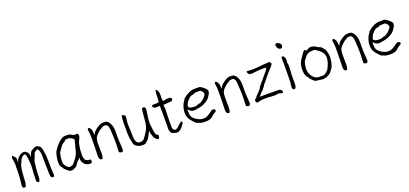

<svg xmlns="http://www.w3.org/2000/svg" viewBox="28 -1655 5640 2649"><g transform="rotate(-20 2848.0 -330.5)"><path d="M259.8 -454.1 264.6 -453.1Q267.6 -446.3 276.4 -442.4Q278.3 -438.5 281.2 -437.5V-436.5L289.1 -433.6V-432.6H290Q292 -430.7 300.8 -415Q305.7 -406.2 307.6 -388.7L310.5 -358.4L321.3 -386.7Q337.9 -428.7 349.6 -437.5Q358.4 -441.4 409.2 -468.8H412.1Q415 -469.7 418.9 -470.7Q424.8 -471.7 428.7 -471.7Q437.5 -471.7 452.1 -464.8Q470.7 -455.1 473.6 -453.1Q483.4 -446.3 490.2 -430.7Q498 -414.1 502.9 -392.6Q507.8 -371.1 510.7 -344.7Q514.6 -317.4 516.6 -290Q518.6 -263.7 518.6 -235.4Q519.5 -208 519.5 -182.6Q519.5 -158.2 519.5 -137.7Q519.5 -117.2 519.5 -103.5Q521.5 -81.1 523.4 -61.5Q525.4 -42 525.4 -23.4Q525.4 -12.7 521.5 0Q519.5 6.8 505.9 6.8Q489.3 6.8 484.4 1Q479.5 -3.9 476.6 -7.8Q475.6 -9.8 473.6 -14.6Q469.7 -31.2 468.8 -49.8Q467.8 -69.3 466.8 -89.8Q466.8 -104.5 466.8 -116.2Q466.8 -123 466.8 -128.9Q466.8 -134.8 466.8 -141.6Q466.8 -154.3 465.8 -167Q463.9 -211.9 463.9 -255.9Q462.9 -299.8 462.9 -343.8Q462.9 -350.6 460.9 -362.3Q458 -373 455.1 -384.8Q451.2 -397.5 446.3 -409.2Q441.4 -419.9 435.5 -425.8L432.6 -428.7L428.7 -427.7Q398.4 -417 384.8 -399.4Q375 -387.7 373 -377Q370.1 -365.2 364.3 -353.5Q358.4 -340.8 354.5 -328.1V-329.1Q354.5 -329.1 354.5 -328.1Q350.6 -317.4 344.7 -305.7Q338.9 -293 334 -260.7Q329.1 -229.5 326.2 -193.4Q323.2 -158.2 320.8 -124.5Q318.4 -90.8 318.4 -74.2V-59.6Q318.4 -52.7 318.4 -45.9V-44.9Q318.4 -41 317.4 -39.1V-38.1Q316.4 -34.2 315.4 -30.3Q314.5 -27.3 313.5 -23.4L312.5 -19.5V-20.5Q312.5 -19.5 312.5 -19.5Q310.5 -14.6 310.5 -12.7Q308.6 -4.9 303.7 0Q298.8 3.9 291 3.9Q291 3.9 291 1H285.2Q285.2 1 285.2 1H284.2Q282.2 -1 280.3 -2H279.3H278.3Q271.5 -6.8 270.5 -9.8L265.6 -19.5V-23.4V-30.3V-45.9Q265.6 -99.6 269.5 -150.4Q275.4 -202.1 275.4 -255.9Q275.4 -266.6 273.4 -291Q271.5 -315.4 268.6 -340.8Q265.6 -366.2 260.7 -388.7Q255.9 -413.1 247.1 -419.9L244.1 -422.9L240.2 -421.9Q213.9 -416 194.3 -393.6Q171.9 -370.1 168.9 -348.6Q168 -343.8 166 -340.8Q164.1 -335.9 162.1 -331.1L161.1 -330.1Q158.2 -328.1 156.2 -325.2L155.3 -324.2V-323.2Q154.3 -321.3 152.3 -315.4V-316.4Q152.3 -316.4 152.3 -315.4Q148.4 -307.6 145.5 -297.4Q142.6 -287.1 140.6 -277.3Q135.7 -256.8 131.8 -232.4Q128.9 -208 127 -182.6Q125 -155.3 123 -133.8Q121.1 -109.4 121.1 -88.9Q121.1 -83 120.1 -69.3Q119.1 -55.7 116.2 -40Q113.3 -25.4 109.4 -11.7Q107.4 -5.9 105.5 -2L103.5 2H102.5Q99.6 3.9 94.7 5.9H93.8Q89.8 7.8 86.9 7.8H85.9Q67.4 7.8 62.5 -1Q56.6 -13.7 56.6 -29.3Q56.6 -40 57.6 -49.8Q58.6 -60.5 60.5 -70.3Q66.4 -102.5 70.3 -174.8Q71.3 -187.5 72.3 -281.2L74.2 -343.8L73.2 -344.7Q71.3 -359.4 70.3 -373Q69.3 -388.7 66.4 -404.3Q65.4 -409.2 64.5 -413.1Q63.5 -416 61.5 -421.9Q61.5 -423.8 60.5 -426.8V-435.5Q60.5 -439.5 66.4 -453.1Q67.4 -454.1 73.2 -463.9L77.1 -460Q78.1 -460 79.1 -458L80.1 -457L88.9 -448.2Q89.8 -446.3 90.8 -445.3L91.8 -444.3H92.8Q95.7 -441.4 97.7 -439.5Q99.6 -436.5 103.5 -433.6L108.4 -429.7Q108.4 -428.7 109.4 -427.7Q110.4 -425.8 113.3 -423.8Q119.1 -416 119.1 -400.4V-396.5V-390.6V-341.8L132.8 -383.8Q133.8 -385.7 134.8 -387.7Q135.7 -389.6 137.7 -391.6Q143.6 -400.4 147.5 -406.2Q152.3 -411.1 154.3 -413.1Q172.9 -433.6 193.4 -445.3Q215.8 -458 242.2 -457Q251 -457 253.9 -455.1Q254.9 -455.1 255.9 -455.1Z M804.7 -390.6Q801.8 -389.6 798.8 -386.7Q796.9 -385.7 795.9 -384.8V-385.7L794.9 -384.8Q793.9 -383.8 793 -383.8H792L791 -382.8Q785.2 -377.9 779.3 -373Q774.4 -369.1 769.5 -362.3Q763.7 -355.5 760.7 -349.6Q757.8 -344.7 752.9 -337.9Q747.1 -331.1 741.2 -322.3L733.4 -311.5Q728.5 -303.7 722.7 -296.9Q711.9 -284.2 707 -264.6Q702.1 -245.1 698.2 -223.6Q695.3 -201.2 694.3 -180.7Q693.4 -160.2 693.4 -146.5Q693.4 -146.5 693.4 -137.7Q693.4 -133.8 694.3 -127.9Q695.3 -118.2 703.1 -103.5Q710.9 -89.8 721.7 -77.1Q733.4 -63.5 746.1 -54.7Q763.7 -43.9 772.5 -45.9Q779.3 -47.9 787.1 -49.8Q808.6 -52.7 815.4 -58.6Q822.3 -64.5 829.1 -72.3Q835.9 -78.1 838.9 -84Q848.6 -93.8 863.3 -113.3Q882.8 -138.7 897.5 -165Q912.1 -192.4 918 -215.8Q930.7 -266.6 931.6 -270.5Q935.5 -280.3 935.5 -282.2L936.5 -283.2L937.5 -291Q938.5 -293 941.4 -302.7Q943.4 -307.6 944.3 -314.5Q945.3 -319.3 946.3 -326.2Q947.3 -332 948.2 -336.9Q949.2 -342.8 950.2 -347.7Q952.1 -351.6 952.1 -354.5H953.1L954.1 -355.5Q959 -358.4 959 -373Q959 -382.8 948.2 -392.6Q939.5 -401.4 926.8 -408.7Q914.1 -416 899.4 -419.9Q885.7 -423.8 874 -423.8Q859.4 -423.8 844.7 -420.9Q831.1 -418 822.3 -401.4Q821.3 -401.4 821.3 -400.4H820.3Q819.3 -399.4 817.4 -397.5H816.4Q814.5 -395.5 812.5 -394.5Q807.6 -392.6 804.7 -390.6ZM1059.6 7.8Q1055.7 8.8 1043.9 8.8Q1032.2 8.8 1018.6 4.9Q1003.9 0 990.2 -4.9Q980.5 -8.8 954.1 -40Q946.3 -48.8 940.4 -69.3Q932.6 -93.8 938.5 -108.4Q941.4 -114.3 934.6 -116.2L932.6 -117.2L930.7 -116.2Q925.8 -112.3 922.9 -107.4Q918.9 -100.6 917 -97.7Q900.4 -86.9 896.5 -80.1Q887.7 -70.3 879.9 -59.6Q868.2 -43 859.9 -31.7Q851.6 -20.5 849.6 -19.5Q846.7 -17.6 813.5 0Q805.7 3.9 795.9 6.8Q787.1 9.8 778.3 9.8Q752 9.8 738.3 -2.9Q732.4 -8.8 721.7 -16.6Q710.9 -24.4 702.1 -32.2Q693.4 -40 685.5 -48.8Q677.7 -56.6 674.8 -62.5Q670.9 -70.3 667 -77.1Q663.1 -83 656.2 -90.8Q644.5 -102.5 641.6 -124Q638.7 -145.5 638.7 -161.1Q638.7 -175.8 640.6 -196.3Q643.6 -217.8 647.5 -240.2Q651.4 -261.7 657.2 -282.2Q663.1 -302.7 669.9 -315.4Q680.7 -333 700.2 -358.4Q718.8 -383.8 741.2 -407.2Q763.7 -429.7 789.1 -448.2Q813.5 -465.8 837.9 -470.7Q846.7 -471.7 853.5 -471.7Q861.3 -471.7 868.2 -471.7Q885.7 -471.7 905.3 -469.7Q923.8 -467.8 936.5 -460Q942.4 -456.1 949.2 -452.1Q958 -445.3 963.9 -444.3Q969.7 -442.4 975.6 -440.4Q982.4 -438.5 990.2 -438.5H991.2Q998 -438.5 1003.9 -441.4L1005.9 -442.4Q1006.8 -442.4 1010.7 -442.4H1009.8H1010.7Q1025.4 -442.4 1030.3 -433.6Q1037.1 -423.8 1037.1 -414.1Q1037.1 -405.3 1034.2 -393.6Q1028.3 -377 1027.3 -373Q1023.4 -364.3 1018.6 -353.5H1017.6Q1013.7 -343.8 1008.8 -333Q1002.9 -321.3 1000 -307.6Q994.1 -282.2 994.1 -280.3Q985.4 -222.7 984.4 -217.8Q982.4 -211.9 982.4 -152.3V-119.1Q982.4 -111.3 985.4 -106.4Q986.3 -102.5 992.2 -85Q1000 -61.5 1022.5 -54.7Q1029.3 -51.8 1043 -45.9Q1048.8 -43.9 1053.7 -47.9Q1063.5 -48.8 1065.4 -47.9H1066.4Q1068.4 -47.9 1072.3 -43Q1076.2 -37.1 1078.1 -31.2Q1080.1 -22.5 1078.1 -13.7Q1076.2 -1 1073.2 2.9Q1070.3 4.9 1059.6 7.8Z M1474.6 -5.9Q1474.6 -40 1475.6 -57.6L1477.5 -91.8Q1478.5 -108.4 1478.5 -143.6V-178.7Q1478.5 -202.1 1477.5 -222.7Q1476.6 -244.1 1474.6 -275.4Q1473.6 -305.7 1471.7 -331.1Q1469.7 -356.4 1465.8 -374Q1461.9 -391.6 1456.1 -399.4Q1452.1 -405.3 1440.4 -413.1Q1434.6 -418 1416 -418Q1390.6 -418 1380.9 -411.1Q1368.2 -400.4 1352.5 -393.6Q1335 -384.8 1316.4 -367.2Q1298.8 -350.6 1280.3 -333Q1258.8 -309.6 1252.9 -288.1Q1244.1 -255.9 1244.1 -225.6Q1243.2 -191.4 1244.1 -162.1Q1244.1 -132.8 1244.1 -108.4Q1244.1 -104.5 1245.1 -91.8Q1245.1 -80.1 1245.1 -73.2Q1245.1 -59.6 1244.1 -45.9Q1242.2 -25.4 1237.3 -8.8Q1232.4 4.9 1222.7 4.9Q1206.1 4.9 1199.2 -1Q1192.4 -6.8 1188.5 -15.6Q1184.6 -23.4 1183.6 -35.2Q1182.6 -46.9 1182.6 -58.6Q1182.6 -65.4 1182.6 -71.3Q1183.6 -78.1 1183.6 -84Q1185.5 -143.6 1186.5 -203.6Q1187.5 -263.7 1187.5 -324.2Q1187.5 -341.8 1186.5 -359.4Q1184.6 -392.6 1183.6 -397.5Q1182.6 -406.2 1180.7 -418Q1177.7 -431.6 1177.7 -435.5Q1177.7 -441.4 1177.7 -443.4Q1178.7 -445.3 1181.6 -453.1Q1182.6 -458 1186.5 -460.9Q1188.5 -463.9 1192.4 -463.9Q1195.3 -460.9 1198.2 -459H1201.2L1203.1 -458Q1212.9 -454.1 1222.7 -436.5Q1230.5 -424.8 1233.4 -411.1Q1235.4 -399.4 1237.3 -386.7Q1238.3 -372.1 1240.2 -359.4L1243.2 -341.8L1250 -358.4Q1252.9 -369.1 1259.8 -377Q1266.6 -386.7 1271.5 -393.6Q1276.4 -398.4 1288.1 -407.2Q1299.8 -417 1313.5 -426.8Q1327.1 -436.5 1341.8 -444.8Q1356.4 -453.1 1363.3 -456.1Q1377 -461.9 1391.6 -463.9Q1406.2 -464.8 1420.9 -464.8Q1450.2 -464.8 1463.9 -456.1Q1478.5 -447.3 1494.1 -425.8Q1509.8 -401.4 1517.6 -377Q1525.4 -351.6 1527.3 -327.1Q1529.3 -308.6 1529.3 -289.1Q1529.3 -282.2 1529.3 -266.6Q1528.3 -249 1528.3 -219.7Q1528.3 -196.3 1529.3 -159.7Q1530.3 -123 1534.2 -86.9Q1537.1 -62.5 1537.1 -37.1Q1537.1 -29.3 1537.1 -20.5Q1536.1 -12.7 1533.2 -5.9Q1530.3 1 1524.4 4.9Q1516.6 9.8 1506.8 8.8Q1502.9 8.8 1488.3 2Q1484.4 1 1481.4 -2Q1474.6 -5.9 1474.6 -5.9ZM1524.4 4.9ZM1271.5 -393.6Z M1973.6 -433.6 1974.6 -439.5V-441.4Q1974.6 -446.3 1981.4 -465.8Q1983.4 -470.7 2000 -471.2Q2016.6 -471.7 2023.4 -460Q2031.2 -447.3 2031.2 -430.7Q2029.3 -411.1 2028.3 -401.4Q2027.3 -395.5 2025.4 -389.6V-388.7Q2024.4 -381.8 2023.4 -374Q2022.5 -366.2 2016.6 -322.3Q2012.7 -293 2010.7 -268.6Q2008.8 -248 2010.7 -223.6Q2012.7 -197.3 2016.6 -168.9Q2021.5 -125 2022.5 -115.2Q2022.5 -109.4 2028.3 -90.8Q2030.3 -81.1 2032.2 -74.2L2041 -60.5L2054.7 -50.8L2055.7 -49.8Q2060.5 -47.9 2066.4 -44.9Q2068.4 -44.9 2069.3 -40Q2070.3 -35.2 2068.4 -25.4Q2067.4 -22.5 2063.5 -8.8Q2059.6 1 2058.6 2.9Q2056.6 6.8 2054.7 10.7L2051.8 11.7Q2044.9 10.7 2036.1 3.9Q2030.3 0 2025.4 -1Q2021.5 -3.9 2016.6 -7.8Q1996.1 -22.5 1986.3 -58.6Q1984.4 -66.4 1983.4 -70.3Q1979.5 -79.1 1977.5 -84Q1975.6 -88.9 1973.6 -93.8Q1972.7 -98.6 1971.7 -103.5Q1971.7 -108.4 1971.7 -118.2V-137.7L1959 -122.1Q1955.1 -117.2 1944.3 -97.7Q1938.5 -85.9 1931.6 -73.2Q1924.8 -59.6 1918 -48.8Q1912.1 -38.1 1903.3 -30.3L1902.3 -28.3L1898.4 -25.4L1894.5 -21.5L1889.6 -17.6L1887.7 -15.6Q1880.9 -11.7 1877 -7.8L1865.2 4.9Q1863.3 5.9 1861.3 8.8Q1852.5 12.7 1839.8 14.6Q1835 15.6 1816.4 15.6Q1792 15.6 1772.5 10.3Q1752.9 4.9 1735.8 -5.4Q1718.8 -15.6 1707 -30.3Q1695.3 -43.9 1693.4 -62.5Q1691.4 -80.1 1688 -96.7Q1684.6 -113.3 1680.7 -129.9Q1676.8 -145.5 1676.8 -153.3Q1676.8 -167 1675.8 -180.7Q1674.8 -190.4 1674.8 -200.2V-201.2Q1673.8 -208 1672.9 -213.9Q1672.9 -222.7 1673.8 -234.4Q1673.8 -242.2 1673.3 -262.7Q1672.9 -283.2 1672.9 -309.1Q1672.9 -335 1673.3 -362.8Q1673.8 -390.6 1675.8 -414.1Q1677.7 -437.5 1680.7 -454.1Q1682.6 -465.8 1684.6 -468.8H1685.5Q1685.5 -469.7 1687.5 -469.7Q1691.4 -469.7 1702.1 -466.3Q1712.9 -462.9 1719.2 -458Q1725.6 -453.1 1729.5 -448.2Q1733.4 -442.4 1733.4 -439.5Q1733.4 -423.8 1731.4 -409.2Q1728.5 -394.5 1726.6 -378.9Q1724.6 -364.3 1723.6 -349.6Q1722.7 -335 1722.7 -321.3Q1722.7 -289.1 1725.6 -255.9Q1728.5 -210.9 1728.5 -191.4V-149.4Q1728.5 -143.6 1731.4 -114.3Q1733.4 -94.7 1740.2 -77.1Q1747.1 -59.6 1758.8 -47.9Q1771.5 -35.2 1801.8 -35.2Q1821.3 -35.2 1836.9 -43Q1852.5 -50.8 1864.3 -65.4Q1875 -80.1 1889.6 -101.6Q1924.8 -153.3 1931.6 -168Q1955.1 -225.6 1958 -265.6Q1966.8 -380.9 1973.6 -432.6Z M2242.2 -635.7 2243.2 -638.7Q2243.2 -638.7 2246.1 -638.7Q2252 -638.7 2257.8 -631.8Q2260.7 -628.9 2261.7 -627Q2263.7 -623 2268.6 -618.2Q2272.5 -614.3 2276.4 -600.6Q2280.3 -590.8 2281.2 -584L2283.2 -564.5V-533.2Q2278.3 -512.7 2282.2 -492.2Q2284.2 -478.5 2285.2 -474.6V-473.6Q2285.2 -466.8 2290 -463.9Q2293.9 -460 2299.8 -461.9L2343.8 -471.7Q2367.2 -471.7 2388.7 -471.7V-470.7V-471.7Q2417 -461.9 2416 -444.3Q2415 -427.7 2396.5 -418.9Q2385.7 -414.1 2375 -415Q2359.4 -417 2347.7 -415L2319.3 -411.1Q2301.8 -409.2 2279.3 -409.2L2273.4 -408.2L2275.4 -402.3Q2277.3 -396.5 2277.3 -385.7Q2277.3 -374 2277.3 -372.1L2280.3 -344.7L2278.3 -252Q2275.4 -158.2 2275.4 -142.6Q2275.4 -108.4 2276.4 -104.5Q2276.4 -101.6 2275.4 -93.8Q2274.4 -83 2275.4 -80.1Q2276.4 -78.1 2277.3 -71.3Q2278.3 -63.5 2281.2 -55.7V-54.7L2291 -39.1Q2293 -36.1 2303.7 -35.2L2306.6 -34.2Q2310.5 -30.3 2316.4 -30.3Q2340.8 -32.2 2374 -69.3Q2383.8 -80.1 2390.6 -84Q2394.5 -85.9 2399.4 -88.9Q2403.3 -91.8 2405.3 -92.8Q2409.2 -94.7 2411.1 -96.7L2412.1 -97.7V-98.6Q2415 -110.4 2422.9 -110.4Q2427.7 -110.4 2434.6 -105.5Q2440.4 -101.6 2440.4 -95.7Q2440.4 -87.9 2434.6 -77.1Q2427.7 -65.4 2423.8 -60.5Q2418.9 -55.7 2416 -51.8Q2413.1 -47.9 2411.1 -44.9Q2408.2 -42 2406.2 -37.1L2400.4 -29.3Q2355.5 17.6 2322.3 15.6Q2317.4 14.6 2292 8.8Q2266.6 2.9 2262.7 -1Q2259.8 -3.9 2251 -7.8Q2245.1 -9.8 2242.2 -14.6Q2237.3 -20.5 2234.9 -26.9Q2232.4 -33.2 2228.5 -44.9Q2225.6 -57.6 2223.6 -67.4Q2222.7 -77.1 2223.6 -96.7Q2224.6 -116.2 2224.6 -149.4V-323.2Q2222.7 -354.5 2223.6 -358.4L2224.6 -359.4L2222.7 -371.1Q2223.6 -392.6 2225.6 -403.3V-404.3L2222.7 -412.1H2182.6Q2177.7 -412.1 2175.8 -411.1L2155.3 -412.1Q2144.5 -412.1 2131.8 -423.8Q2120.1 -435.5 2121.1 -444.3Q2121.1 -460.9 2151.4 -460.9Q2158.2 -460.9 2161.1 -460.9H2189.5Q2197.3 -460 2210 -461.9Q2218.8 -462.9 2223.6 -465.8Q2229.5 -468.8 2227.5 -475.6Q2227.5 -476.6 2228.5 -477.5Q2229.5 -480.5 2229.5 -485.4Q2229.5 -488.3 2230.5 -490.2Q2230.5 -491.2 2230.5 -502V-511.7L2232.4 -529.3Q2232.4 -587.9 2236.3 -606.4Q2237.3 -607.4 2238.3 -607.4Q2238.3 -619.1 2238.3 -627.9V-630.9H2239.3Z M2579.1 -58.6Q2577.1 -61.5 2571.3 -66.4Q2569.3 -69.3 2567.4 -70.3Q2566.4 -71.3 2565.4 -72.3V-73.2Q2511.7 -127.9 2511.7 -203.1Q2511.7 -236.3 2521 -272Q2530.3 -307.6 2545.9 -337.9H2546.9Q2547.9 -342.8 2550.8 -347.2Q2553.7 -351.6 2556.6 -354.5L2557.6 -355.5L2569.3 -373Q2572.3 -377 2573.2 -380.9Q2575.2 -384.8 2577.1 -389.6Q2579.1 -392.6 2581.5 -395Q2584 -397.5 2587.9 -398.4L2588.9 -399.4H2590.8V-401.4V-403.3H2592.8H2593.8H2594.7Q2596.7 -404.3 2598.6 -405.3Q2602.5 -407.2 2605.5 -411.1Q2608.4 -415 2612.3 -418Q2616.2 -420.9 2620.1 -424.8Q2631.8 -428.7 2639.6 -435.5Q2662.1 -448.2 2679.7 -456.1Q2697.3 -462.9 2716.8 -467.8Q2727.5 -469.7 2736.3 -469.7Q2745.1 -469.7 2755.9 -470.7H2803.7Q2809.6 -470.7 2817.4 -470.7Q2824.2 -469.7 2833 -467.8Q2839.8 -465.8 2852.5 -457Q2865.2 -448.2 2878.9 -437.5Q2892.6 -426.8 2904.3 -415Q2915 -404.3 2917 -398.4L2918 -397.5Q2924.8 -388.7 2924.8 -377.9Q2924.8 -356.4 2918.9 -344.7Q2913.1 -332 2901.4 -314.5Q2896.5 -306.6 2892.1 -300.3Q2887.7 -293.9 2881.8 -287.1Q2877 -280.3 2872.1 -274.9Q2867.2 -269.5 2860.4 -263.7Q2824.2 -236.3 2790 -221.7Q2755.9 -207 2710.9 -200.2L2684.6 -196.3Q2668 -191.4 2655.3 -191.4Q2625 -191.4 2608.4 -200.2Q2590.8 -209 2572.3 -228.5L2567.4 -233.4L2563.5 -238.3V-231.4V-225.6V-203.1Q2563.5 -187.5 2565.4 -170.9Q2566.4 -154.3 2571.3 -139.6Q2578.1 -121.1 2595.7 -103.5Q2613.3 -85.9 2635.3 -72.3Q2657.2 -58.6 2680.7 -50.8Q2705.1 -42 2726.6 -42Q2759.8 -42 2785.2 -53.7Q2810.5 -65.4 2831.1 -80.1Q2840.8 -87.9 2849.6 -94.2Q2858.4 -100.6 2866.2 -105.5Q2878.9 -116.2 2894.5 -116.2Q2904.3 -116.2 2916 -108.4Q2926.8 -100.6 2926.8 -90.8V-87.9Q2924.8 -81.1 2919.9 -77.1Q2913.1 -71.3 2907.2 -67.4H2906.2Q2895.5 -60.5 2884.3 -53.2Q2873 -45.9 2863.3 -38.1Q2855.5 -31.2 2849.6 -25.4L2838.9 -15.6Q2832 -10.7 2825.2 -7.3Q2818.4 -3.9 2810.5 -2H2809.6Q2793 3.9 2776.4 5.9Q2758.8 6.8 2739.3 6.8Q2719.7 6.8 2706.1 5.4Q2692.4 3.9 2678.7 2L2652.3 -7.8Q2638.7 -12.7 2619.1 -20.5Q2617.2 -20.5 2616.2 -21.5Q2615.2 -22.5 2613.3 -23.4V-24.4H2612.3Q2608.4 -26.4 2607.4 -27.3L2606.4 -28.3V-29.3Q2602.5 -34.2 2598.6 -37.1Q2594.7 -40 2591.8 -43.9Q2588.9 -47.9 2585 -50.8Q2582 -53.7 2579.1 -58.6ZM2595.7 -307.6Q2593.8 -302.7 2588.9 -292Q2584 -279.3 2584 -273.4Q2584 -262.7 2594.7 -254.9Q2603.5 -249 2615.2 -245.1H2616.2Q2629.9 -242.2 2643.6 -240.2Q2657.2 -238.3 2665 -238.3Q2674.8 -238.3 2691.4 -240.2Q2708 -243.2 2715.8 -247.1H2716.8Q2726.6 -253.9 2731.4 -254.9Q2736.3 -255.9 2746.1 -256.8Q2760.7 -257.8 2780.3 -270.5Q2798.8 -283.2 2816.4 -299.3Q2834 -315.4 2846.7 -333Q2859.4 -350.6 2859.4 -365.2Q2859.4 -371.1 2854.5 -378.9Q2850.6 -386.7 2845.7 -394.5L2843.8 -395.5V-396.5Q2839.8 -397.5 2838.9 -400.4Q2835.9 -404.3 2833 -406.2V-407.2Q2828.1 -411.1 2826.2 -413.1L2821.3 -417V-418L2820.3 -418.9H2819.3H2818.4H2763.7Q2755.9 -418.9 2748 -418Q2732.4 -417 2722.7 -409.2Q2719.7 -407.2 2717.8 -406.2Q2716.8 -406.2 2716.8 -406.2Q2714.8 -406.2 2711.9 -405.3L2698.2 -401.4Q2686.5 -399.4 2677.7 -396.5Q2668.9 -393.6 2662.1 -388.7Q2655.3 -383.8 2648.4 -377.9Q2641.6 -371.1 2633.8 -362.3Q2626 -353.5 2622.1 -348.6Q2616.2 -343.8 2611.3 -337.9V-336.9Q2608.4 -332 2604.5 -327.1Q2599.6 -320.3 2595.7 -307.6Z M3339.8 -5.9Q3339.8 -40 3340.8 -57.6L3342.8 -91.8Q3343.8 -108.4 3343.8 -143.6V-178.7Q3343.8 -202.1 3342.8 -222.7Q3341.8 -244.1 3339.8 -275.4Q3338.9 -305.7 3336.9 -331.1Q3335 -356.4 3331.1 -374Q3327.1 -391.6 3321.3 -399.4Q3317.4 -405.3 3305.7 -413.1Q3299.8 -418 3281.2 -418Q3255.9 -418 3246.1 -411.1Q3233.4 -400.4 3217.8 -393.6Q3200.2 -384.8 3181.6 -367.2Q3164.1 -350.6 3145.5 -333Q3124 -309.6 3118.2 -288.1Q3109.4 -255.9 3109.4 -225.6Q3108.4 -191.4 3109.4 -162.1Q3109.4 -132.8 3109.4 -108.4Q3109.4 -104.5 3110.4 -91.8Q3110.4 -80.1 3110.4 -73.2Q3110.4 -59.6 3109.4 -45.9Q3107.4 -25.4 3102.5 -8.8Q3097.7 4.9 3087.9 4.9Q3071.3 4.9 3064.5 -1Q3057.6 -6.8 3053.7 -15.6Q3049.8 -23.4 3048.8 -35.2Q3047.9 -46.9 3047.9 -58.6Q3047.9 -65.4 3047.9 -71.3Q3048.8 -78.1 3048.8 -84Q3050.8 -143.6 3051.8 -203.6Q3052.7 -263.7 3052.7 -324.2Q3052.7 -341.8 3051.8 -359.4Q3049.8 -392.6 3048.8 -397.5Q3047.9 -406.2 3045.9 -418Q3043 -431.6 3043 -435.5Q3043 -441.4 3043 -443.4Q3043.9 -445.3 3046.9 -453.1Q3047.9 -458 3051.8 -460.9Q3053.7 -463.9 3057.6 -463.9Q3060.5 -460.9 3063.5 -459H3066.4L3068.4 -458Q3078.1 -454.1 3087.9 -436.5Q3095.7 -424.8 3098.6 -411.1Q3100.6 -399.4 3102.5 -386.7Q3103.5 -372.1 3105.5 -359.4L3108.4 -341.8L3115.2 -358.4Q3118.2 -369.1 3125 -377Q3131.8 -386.7 3136.7 -393.6Q3141.6 -398.4 3153.3 -407.2Q3165 -417 3178.7 -426.8Q3192.4 -436.5 3207 -444.8Q3221.7 -453.1 3228.5 -456.1Q3242.2 -461.9 3256.8 -463.9Q3271.5 -464.8 3286.1 -464.8Q3315.4 -464.8 3329.1 -456.1Q3343.8 -447.3 3359.4 -425.8Q3375 -401.4 3382.8 -377Q3390.6 -351.6 3392.6 -327.1Q3394.5 -308.6 3394.5 -289.1Q3394.5 -282.2 3394.5 -266.6Q3393.6 -249 3393.6 -219.7Q3393.6 -196.3 3394.5 -159.7Q3395.5 -123 3399.4 -86.9Q3402.3 -62.5 3402.3 -37.1Q3402.3 -29.3 3402.3 -20.5Q3401.4 -12.7 3398.4 -5.9Q3395.5 1 3389.6 4.9Q3381.8 9.8 3372.1 8.8Q3368.2 8.8 3353.5 2Q3349.6 1 3346.7 -2Q3339.8 -5.9 3339.8 -5.9ZM3389.6 4.9ZM3136.7 -393.6Z M3880.9 -3.9V-2.9Q3878.9 1 3875 1Q3864.3 0 3849.6 -4.9L3835.9 -9.8Q3830.1 -11.7 3827.6 -11.7Q3825.2 -11.7 3820.3 -12.2Q3815.4 -12.7 3812.5 -11.7Q3807.6 -11.7 3803.7 -10.7L3788.1 -7.8Q3782.2 -6.8 3767.6 -5.9H3766.6Q3760.7 -5.9 3755.9 -6.3Q3751 -6.8 3744.1 -6.8Q3718.8 -7.8 3715.8 -7.8Q3707 -7.8 3698.2 -8.8Q3689.5 -9.8 3679.7 -10.7Q3662.1 -11.7 3642.6 -11.7Q3614.3 -11.7 3587.9 -10.7Q3568.4 -9.8 3543 -3.9Q3538.1 -2.9 3533.2 0Q3528.3 1 3523.4 2.9Q3515.6 4.9 3505.9 4.9Q3496.1 3.9 3490.2 -5.9Q3483.4 -17.6 3484.4 -28.3Q3484.4 -32.2 3485.8 -37.6Q3487.3 -43 3490.2 -47.9Q3493.2 -51.8 3495.1 -54.7Q3499 -55.7 3499 -55.7H3504.9L3505.9 -58.6Q3506.8 -58.6 3507.8 -59.6Q3508.8 -60.5 3508.8 -60.5H3510.7L3513.7 -64.5V-66.4H3515.6V-69.3Q3517.6 -72.3 3518.6 -76.2V-77.1Q3521.5 -82 3528.3 -87.9H3529.3Q3530.3 -89.8 3531.2 -89.8L3532.2 -90.8L3538.1 -96.7Q3539.1 -97.7 3540 -98.6H3541Q3543.9 -102.5 3546.9 -104.5Q3549.8 -107.4 3553.7 -112.3Q3557.6 -116.2 3557.6 -116.2L3564.5 -125Q3564.5 -125 3568.4 -128.9L3584 -146.5Q3591.8 -154.3 3594.7 -157.2Q3598.6 -164.1 3602.5 -169.9L3608.4 -183.6L3616.2 -194.3Q3647.5 -229.5 3676.8 -266.6Q3707 -303.7 3737.3 -338.9Q3749 -351.6 3760.3 -365.2Q3771.5 -378.9 3779.3 -396.5L3786.1 -406.2H3775.4Q3762.7 -408.2 3760.7 -409.2Q3757.8 -410.2 3746.1 -410.2L3651.4 -406.2Q3627 -402.3 3622.1 -402.3Q3618.2 -402.3 3615.2 -399.4H3612.3Q3610.4 -401.4 3607.4 -401.4Q3604.5 -402.3 3601.6 -402.3Q3593.8 -402.3 3585.9 -396.5Q3584 -394.5 3582 -392.6H3580.1Q3572.3 -401.4 3562.5 -401.4H3556.6V-397.5Q3548.8 -398.4 3541 -399.4Q3524.4 -401.4 3513.7 -427.7Q3509.8 -436.5 3509.8 -442.4Q3509.8 -449.2 3515.6 -450.2Q3524.4 -450.2 3530.3 -451.2Q3533.2 -451.2 3535.2 -450.2Q3536.1 -450.2 3540 -449.2H3544.9Q3607.4 -445.3 3675.8 -451.2Q3750 -460 3823.2 -463.9Q3825.2 -463.9 3828.1 -465.8H3829.1L3830.1 -466.8Q3830.1 -466.8 3834 -467.8Q3838.9 -466.8 3845.7 -463.9Q3852.5 -460 3858.4 -456.1Q3865.2 -451.2 3868.2 -445.3Q3872.1 -440.4 3872.1 -436.5Q3872.1 -431.6 3866.2 -422.9Q3860.4 -413.1 3852.5 -402.3Q3844.7 -392.6 3835.9 -382.8Q3827.1 -373 3823.2 -369.1Q3783.2 -327.1 3748 -283.2Q3675.8 -195.3 3674.8 -193.4Q3669.9 -188.5 3668.9 -180.7L3667 -179.7V-177.7L3665 -175.8V-174.8Q3665 -174.8 3663.1 -171.9L3649.4 -158.2Q3644.5 -153.3 3641.6 -146.5Q3635.7 -136.7 3624 -125Q3612.3 -113.3 3603.5 -107.4L3601.6 -105.5Q3592.8 -94.7 3586.9 -87.9Q3577.1 -76.2 3573.2 -72.3L3561.5 -59.6L3634.8 -58.6Q3660.2 -58.6 3662.1 -59.6Q3673.8 -60.5 3688.5 -60.5L3764.6 -58.6Q3767.6 -58.6 3796.9 -59.6Q3813.5 -59.6 3829.1 -58.6Q3847.7 -57.6 3861.3 -52.7Q3874 -48.8 3882.8 -30.3V-29.3Q3885.7 -25.4 3885.7 -24.4Q3887.7 -22.5 3887.7 -20.5Q3887.7 -18.6 3885.7 -14.6L3882.8 -8.8ZM3584 -146.5V-145.5Q3584 -145.5 3584 -146.5Z M4010.7 -641.6Q4008.8 -645.5 4007.8 -649.4Q4005.9 -659.2 4012.7 -666Q4019.5 -672.9 4039.1 -675.8Q4043.9 -673.8 4065.4 -662.1Q4076.2 -656.2 4080.1 -652.3Q4084 -647.5 4088.4 -638.7Q4092.8 -629.9 4092.8 -622.1Q4092.8 -609.4 4085 -596.7Q4076.2 -585 4069.3 -584Q4062.5 -583 4055.7 -585Q4048.8 -586.9 4043 -589.4Q4037.1 -591.8 4030.3 -597.7Q4023.4 -603.5 4020 -609.4Q4016.6 -615.2 4014.6 -620.1Q4012.7 -632.8 4010.7 -641.6ZM4084 -351.6V-341.8V-340.8L4085.9 -324.2V-315.4Q4085.9 -285.2 4084 -259.8L4081.1 -220.7Q4079.1 -194.3 4079.1 -164.1V-66.4Q4079.1 -56.6 4078.1 -43.9Q4077.1 -31.2 4073.2 -19.5Q4070.3 -8.8 4062.5 -1Q4056.6 5.9 4045.9 5.9Q4032.2 5.9 4025.4 -5.9Q4018.6 -18.6 4018.6 -30.3Q4018.6 -44.9 4021.5 -58.6Q4028.3 -105.5 4028.3 -149.4Q4028.3 -194.3 4029.3 -241.2Q4029.3 -266.6 4029.3 -291Q4030.3 -316.4 4030.3 -342.8V-370.1L4028.3 -423.8V-451.2Q4028.3 -459 4031.2 -468.8Q4034.2 -476.6 4041 -476.6H4045.9L4050.8 -472.7Q4053.7 -471.7 4056.6 -471.7L4057.6 -470.7Q4065.4 -465.8 4070.3 -458Q4075.2 -449.2 4078.1 -439Q4081.1 -428.7 4082 -417V-396.5L4079.1 -378.9V-377.9V-370.1Q4079.1 -368.2 4080.1 -362.3Q4080.1 -355.5 4084 -351.6Z M4583 -126Q4594.7 -151.4 4600.6 -168.9Q4608.4 -192.4 4612.3 -213.9Q4616.2 -236.3 4616.2 -252Q4616.2 -279.3 4608.4 -298.8Q4600.6 -317.4 4588.9 -332Q4576.2 -349.6 4559.6 -362.3Q4550.8 -369.1 4542 -376Q4533.2 -382.8 4523.4 -390.6Q4509.8 -400.4 4501 -405.3Q4492.2 -409.2 4474.6 -409.2Q4437.5 -409.2 4418.9 -404.3Q4399.4 -399.4 4384.8 -388.7Q4366.2 -377.9 4357.4 -364.3Q4353.5 -358.4 4331.1 -331.1Q4331.1 -331.1 4330.1 -330.1H4329.1V-329.1L4325.2 -324.2Q4321.3 -320.3 4317.4 -312.5Q4310.5 -300.8 4306.6 -285.6Q4302.7 -270.5 4299.8 -253.9Q4296.9 -237.3 4295.9 -221.2Q4294.9 -205.1 4294.9 -192.4Q4294.9 -171.9 4301.3 -148.4Q4307.6 -125 4321.3 -103.5Q4334 -82 4352.5 -65.4Q4368.2 -49.8 4392.6 -41Q4399.4 -39.1 4405.3 -38.1L4418 -36.1H4418.9H4496.1H4498L4499 -38.1Q4506.8 -44.9 4509.8 -44.4Q4512.7 -43.9 4520.5 -49.8Q4528.3 -55.7 4542 -67.4Q4557.6 -81.1 4564.5 -89.8Q4572.3 -100.6 4583 -126ZM4624 -89.8Q4608.4 -66.4 4602.5 -59.6Q4589.8 -41 4583 -35.2Q4579.1 -31.2 4565.4 -21.5Q4555.7 -15.6 4545.9 -9.8Q4541 -6.8 4531.2 -2Q4519.5 2.9 4518.6 3.9Q4497.1 8.8 4475.6 10.7Q4460.9 12.7 4458 11.7V10.7Q4457 10.7 4450.2 9.8L4422.9 5.9Q4422.9 4.9 4422.9 4.9V5.9Q4422.9 5.9 4422.9 5.9V4.9Q4418 4.9 4405.3 3.9Q4396.5 2.9 4386.7 2H4385.7Q4377 1 4367.2 -1Q4359.4 -2 4355.5 -4.9H4354.5Q4345.7 -10.7 4336.9 -17.6Q4326.2 -27.3 4316.4 -37.1Q4306.6 -46.9 4297.9 -57.6Q4287.1 -71.3 4286.1 -74.2Q4281.2 -84 4277.3 -89.8Q4274.4 -95.7 4265.6 -104.5H4266.6H4265.6Q4257.8 -112.3 4252.9 -125Q4248 -136.7 4245.1 -152.3Q4242.2 -167 4241.2 -181.6Q4240.2 -196.3 4240.2 -208Q4240.2 -236.3 4243.2 -256.8Q4246.1 -278.3 4252 -296.9Q4258.8 -315.4 4269.5 -335Q4285.2 -362.3 4296.9 -376Q4307.6 -389.6 4307.6 -390.6L4312.5 -398.4Q4317.4 -402.3 4323.2 -413.1Q4330.1 -424.8 4333 -428.7Q4345.7 -444.3 4349.6 -446.3V-447.3Q4353.5 -451.2 4356.4 -453.1Q4359.4 -454.1 4363.3 -454.1Q4365.2 -454.1 4369.1 -452.1H4370.1Q4381.8 -444.3 4381.8 -441.4Q4381.8 -437.5 4384.8 -436.5Q4388.7 -436.5 4390.6 -437.5L4393.6 -438.5L4394.5 -439.5H4395.5L4403.3 -447.3Q4403.3 -447.3 4407.2 -449.2Q4416 -454.1 4424.8 -457Q4433.6 -462.9 4437.5 -462.9Q4453.1 -464.8 4453.1 -466.8Q4454.1 -463.9 4456.1 -465.8L4457 -464.8H4459L4476.6 -462.9Q4479.5 -462.9 4480.5 -460.9H4481.4Q4497.1 -459 4504.9 -456.1Q4518.6 -452.1 4523.4 -447.3Q4526.4 -444.3 4543 -433.6Q4552.7 -427.7 4563.5 -422.9Q4584 -414.1 4585 -414.1Q4585.9 -414.1 4592.8 -410.2Q4597.7 -406.2 4602.5 -401.4Q4606.4 -397.5 4611.3 -391.6Q4615.2 -386.7 4620.1 -377.9L4621.1 -376L4622.1 -374H4624L4625 -373H4627Q4635.7 -367.2 4641.6 -350.6Q4648.4 -333 4653.3 -311.5Q4658.2 -290 4660.2 -270.5Q4662.1 -250 4662.1 -239.3Q4662.1 -227.5 4658.2 -205.1Q4655.3 -186.5 4653.3 -168Q4650.4 -164.1 4650.4 -159.2Q4649.4 -156.2 4647.5 -152.3V-151.4Q4646.5 -148.4 4646.5 -142.6Q4646.5 -139.6 4644.5 -135.7Q4632.8 -104.5 4631.8 -101.6Q4630.9 -100.6 4624 -89.8ZM4437.5 -462.9Q4437.5 -463.9 4437.5 -463.9Z M5065.4 -5.9Q5065.4 -40 5066.4 -57.6L5068.4 -91.8Q5069.3 -108.4 5069.3 -143.6V-178.7Q5069.3 -202.1 5068.4 -222.7Q5067.4 -244.1 5065.4 -275.4Q5064.5 -305.7 5062.5 -331.1Q5060.5 -356.4 5056.6 -374Q5052.7 -391.6 5046.9 -399.4Q5043 -405.3 5031.2 -413.1Q5025.4 -418 5006.8 -418Q4981.4 -418 4971.7 -411.1Q4959 -400.4 4943.4 -393.6Q4925.8 -384.8 4907.2 -367.2Q4889.6 -350.6 4871.1 -333Q4849.6 -309.6 4843.8 -288.1Q4835 -255.9 4835 -225.6Q4834 -191.4 4835 -162.1Q4835 -132.8 4835 -108.4Q4835 -104.5 4835.9 -91.8Q4835.9 -80.1 4835.9 -73.2Q4835.9 -59.6 4835 -45.9Q4833 -25.4 4828.1 -8.8Q4823.2 4.9 4813.5 4.9Q4796.9 4.9 4790 -1Q4783.2 -6.8 4779.3 -15.6Q4775.4 -23.4 4774.4 -35.2Q4773.4 -46.9 4773.4 -58.6Q4773.4 -65.4 4773.4 -71.3Q4774.4 -78.1 4774.4 -84Q4776.4 -143.6 4777.3 -203.6Q4778.3 -263.7 4778.3 -324.2Q4778.3 -341.8 4777.3 -359.4Q4775.4 -392.6 4774.4 -397.5Q4773.4 -406.2 4771.5 -418Q4768.6 -431.6 4768.6 -435.5Q4768.6 -441.4 4768.6 -443.4Q4769.5 -445.3 4772.5 -453.1Q4773.4 -458 4777.3 -460.9Q4779.3 -463.9 4783.2 -463.9Q4786.1 -460.9 4789.1 -459H4792L4793.9 -458Q4803.7 -454.1 4813.5 -436.5Q4821.3 -424.8 4824.2 -411.1Q4826.2 -399.4 4828.1 -386.7Q4829.1 -372.1 4831.1 -359.4L4834 -341.8L4840.8 -358.4Q4843.8 -369.1 4850.6 -377Q4857.4 -386.7 4862.3 -393.6Q4867.2 -398.4 4878.9 -407.2Q4890.6 -417 4904.3 -426.8Q4918 -436.5 4932.6 -444.8Q4947.3 -453.1 4954.1 -456.1Q4967.8 -461.9 4982.4 -463.9Q4997.1 -464.8 5011.7 -464.8Q5041 -464.8 5054.7 -456.1Q5069.3 -447.3 5085 -425.8Q5100.6 -401.4 5108.4 -377Q5116.2 -351.6 5118.2 -327.1Q5120.1 -308.6 5120.1 -289.1Q5120.1 -282.2 5120.1 -266.6Q5119.1 -249 5119.1 -219.7Q5119.1 -196.3 5120.1 -159.7Q5121.1 -123 5125 -86.9Q5127.9 -62.5 5127.9 -37.1Q5127.9 -29.3 5127.9 -20.5Q5127 -12.7 5124 -5.9Q5121.1 1 5115.2 4.9Q5107.4 9.8 5097.7 8.8Q5093.8 8.8 5079.1 2Q5075.2 1 5072.3 -2Q5065.4 -5.9 5065.4 -5.9ZM5115.2 4.9ZM4862.3 -393.6Z M5294.9 -58.6Q5293 -61.5 5287.1 -66.4Q5285.2 -69.3 5283.2 -70.3Q5282.2 -71.3 5281.2 -72.3V-73.2Q5227.5 -127.9 5227.5 -203.1Q5227.5 -236.3 5236.8 -272Q5246.1 -307.6 5261.7 -337.9H5262.7Q5263.7 -342.8 5266.6 -347.2Q5269.5 -351.6 5272.5 -354.5L5273.4 -355.5L5285.2 -373Q5288.1 -377 5289.1 -380.9Q5291 -384.8 5293 -389.6Q5294.9 -392.6 5297.4 -395Q5299.8 -397.5 5303.7 -398.4L5304.7 -399.4H5306.6V-401.4V-403.3H5308.6H5309.6H5310.5Q5312.5 -404.3 5314.5 -405.3Q5318.4 -407.2 5321.3 -411.1Q5324.2 -415 5328.1 -418Q5332 -420.9 5335.9 -424.8Q5347.7 -428.7 5355.5 -435.5Q5377.9 -448.2 5395.5 -456.1Q5413.1 -462.9 5432.6 -467.8Q5443.4 -469.7 5452.1 -469.7Q5460.9 -469.7 5471.7 -470.7H5519.5Q5525.4 -470.7 5533.2 -470.7Q5540 -469.7 5548.8 -467.8Q5555.7 -465.8 5568.4 -457Q5581.1 -448.2 5594.7 -437.5Q5608.4 -426.8 5620.1 -415Q5630.9 -404.3 5632.8 -398.4L5633.8 -397.5Q5640.6 -388.7 5640.6 -377.9Q5640.6 -356.4 5634.8 -344.7Q5628.9 -332 5617.2 -314.5Q5612.3 -306.6 5607.9 -300.3Q5603.5 -293.9 5597.7 -287.1Q5592.8 -280.3 5587.9 -274.9Q5583 -269.5 5576.2 -263.7Q5540 -236.3 5505.9 -221.7Q5471.7 -207 5426.8 -200.2L5400.4 -196.3Q5383.8 -191.4 5371.1 -191.4Q5340.8 -191.4 5324.2 -200.2Q5306.6 -209 5288.1 -228.5L5283.2 -233.4L5279.3 -238.3V-231.4V-225.6V-203.1Q5279.3 -187.5 5281.2 -170.9Q5282.2 -154.3 5287.1 -139.6Q5293.9 -121.1 5311.5 -103.5Q5329.1 -85.9 5351.1 -72.3Q5373 -58.6 5396.5 -50.8Q5420.9 -42 5442.4 -42Q5475.6 -42 5501 -53.7Q5526.4 -65.4 5546.9 -80.1Q5556.6 -87.9 5565.4 -94.2Q5574.2 -100.6 5582 -105.5Q5594.7 -116.2 5610.4 -116.2Q5620.1 -116.2 5631.8 -108.4Q5642.6 -100.6 5642.6 -90.8V-87.9Q5640.6 -81.1 5635.7 -77.1Q5628.9 -71.3 5623 -67.4H5622.1Q5611.3 -60.5 5600.1 -53.2Q5588.9 -45.9 5579.1 -38.1Q5571.3 -31.2 5565.4 -25.4L5554.7 -15.6Q5547.9 -10.7 5541 -7.3Q5534.2 -3.9 5526.4 -2H5525.4Q5508.8 3.9 5492.2 5.9Q5474.6 6.8 5455.1 6.8Q5435.5 6.8 5421.9 5.4Q5408.2 3.9 5394.5 2L5368.2 -7.8Q5354.5 -12.7 5335 -20.5Q5333 -20.5 5332 -21.5Q5331.1 -22.5 5329.1 -23.4V-24.4H5328.1Q5324.2 -26.4 5323.2 -27.3L5322.3 -28.3V-29.3Q5318.4 -34.2 5314.5 -37.1Q5310.5 -40 5307.6 -43.9Q5304.7 -47.9 5300.8 -50.8Q5297.9 -53.7 5294.9 -58.6ZM5311.5 -307.6Q5309.6 -302.7 5304.7 -292Q5299.8 -279.3 5299.8 -273.4Q5299.8 -262.7 5310.5 -254.9Q5319.3 -249 5331.1 -245.1H5332Q5345.7 -242.2 5359.4 -240.2Q5373 -238.3 5380.9 -238.3Q5390.6 -238.3 5407.2 -240.2Q5423.8 -243.2 5431.6 -247.1H5432.6Q5442.4 -253.9 5447.3 -254.9Q5452.1 -255.9 5461.9 -256.8Q5476.6 -257.8 5496.1 -270.5Q5514.6 -283.2 5532.2 -299.3Q5549.8 -315.4 5562.5 -333Q5575.2 -350.6 5575.2 -365.2Q5575.2 -371.1 5570.3 -378.9Q5566.4 -386.7 5561.5 -394.5L5559.6 -395.5V-396.5Q5555.7 -397.5 5554.7 -400.4Q5551.8 -404.3 5548.8 -406.2V-407.2Q5543.9 -411.1 5542 -413.1L5537.1 -417V-418L5536.1 -418.9H5535.2H5534.2H5479.5Q5471.7 -418.9 5463.9 -418Q5448.2 -417 5438.5 -409.2Q5435.5 -407.2 5433.6 -406.2Q5432.6 -406.2 5432.6 -406.2Q5430.7 -406.2 5427.7 -405.3L5414.1 -401.4Q5402.3 -399.4 5393.6 -396.5Q5384.8 -393.6 5377.9 -388.7Q5371.1 -383.8 5364.3 -377.9Q5357.4 -371.1 5349.6 -362.3Q5341.8 -353.5 5337.9 -348.6Q5332 -343.8 5327.1 -337.9V-336.9Q5324.2 -332 5320.3 -327.1Q5315.4 -320.3 5311.5 -307.6Z"/></g></svg>

Font: ToneOZ-Zhuyin-Tsuipita-TC
Style: Regular
Weight: 400
Designer: ÂÆ£ÂøóÂáåJeffrey Xuan(jeffreyx@gmail.com, ToneOZ.com) ÈòøÂù§(cjkFonts)
Foundry: ToneOZ
Version: Version 0.240710